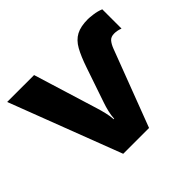

<svg xmlns="http://www.w3.org/2000/svg" viewBox="-134 -722 888 888"><g transform="rotate(-45 310.0 -278.0)"><path d="M535 -556Q544 -556 568 -553Q592 -550 614 -541V-415Q601 -420 591.5 -421.5Q582 -423 574 -423Q552 -423 541 -410Q530 -397 522 -376L379 0H210L0 -549H176L273 -234Q279 -215 285 -190Q291 -165 292 -144H295Q296 -165 301.5 -188Q307 -211 314 -231L372 -401Q391 -457 410 -491Q429 -525 458 -540.5Q487 -556 535 -556Z"/></g></svg>

Font: Noto Sans ExtraBold
Style: Regular
Weight: 800
Designer: Monotype Design Team
Foundry: Monotype Imaging Inc.
Version: Version 2.007